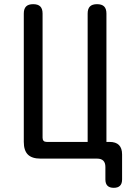

<svg xmlns="http://www.w3.org/2000/svg" viewBox="-20 -760 640 920"><path d="M565 100Q565 120 555 130Q545 140 525 140Q505 140 495 130Q485 120 485 100V40Q485 20 475 10Q465 0 445 0H174Q133 0 113.5 -19.5Q94 -39 94 -80V-695Q94 -718 105 -729Q116 -740 139 -740Q162 -740 173 -729Q184 -718 184 -695V-100Q184 -90 189 -85Q194 -80 204 -80H400V-695Q400 -718 411 -729Q422 -740 445 -740Q468 -740 479 -729Q490 -718 490 -695V-80H505Q535 -80 550 -65Q565 -50 565 -20Z"/></svg>

Font: Maple Mono NF CN
Style: Regular
Weight: 400
Monospace: yes
Designer: subframe7536
Version: Version 7.000